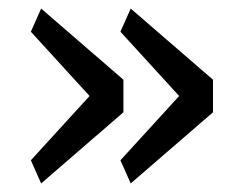

<svg xmlns="http://www.w3.org/2000/svg" viewBox="-20 -508 553 448"><path d="M52 -134 189 -284 52 -434 76 -488 268 -322V-246L76 -80ZM261 -134 398 -284 261 -434 285 -488 477 -322V-246L285 -80Z"/></svg>

Font: IBM Plex Sans KR
Style: Regular
Weight: 400
Designer: Mike Abbink; Paul van der Laan; Pieter van Rosmalen; Wujin Sim; Chorong Kim; Dohee Lee;
Foundry: Sandoll Inc.
Version: Version 1.000